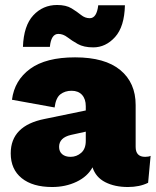

<svg xmlns="http://www.w3.org/2000/svg" viewBox="-20 -740 624 770"><path d="M324 -314Q324 -343 309 -359.5Q294 -376 267 -376Q241 -376 222.5 -362Q204 -348 199 -309L28 -340Q38 -418 101 -464Q164 -510 281 -510Q401 -510 462.5 -459Q524 -408 524 -319V-151Q524 -111 562 -111Q576 -111 584 -115L574 -7Q540 10 493 10Q440 10 402 -9.5Q364 -29 351 -69Q331 -32 287 -11Q243 10 189 10Q111 10 67 -25.5Q23 -61 23 -125Q23 -236 159 -263L324 -297ZM217 -151Q217 -132 229.5 -121.5Q242 -111 263 -111Q287 -111 305.5 -127Q324 -143 324 -175V-212L265 -199Q217 -188 217 -151ZM481 -719Q479 -633 441.5 -591.5Q404 -550 354 -550Q316 -550 292 -563.5Q268 -577 250.5 -590.5Q233 -604 214 -604Q185 -604 180 -552H72Q75 -637 113.5 -678.5Q152 -720 209 -720Q245 -720 267 -706.5Q289 -693 305 -680Q321 -667 340 -667Q368 -667 374 -719Z"/></svg>

Font: Work Sans ExtraBold
Style: Regular
Weight: 800
Designer: Wei Huang
Foundry: Wei Huang
Version: Version 2.012; ttfautohint (v1.8.3)